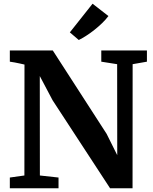

<svg xmlns="http://www.w3.org/2000/svg" viewBox="-20 -1015 826 1035"><path d="M33 0V-58L111.5 -69L112 -667Q99.5 -670 86.2 -672.8Q73 -675.5 59.8 -678.2Q46.5 -681 33 -682.5V-743H264.5L555 -293L612 -178.5L611.5 -669L526 -682.5V-743H772V-682.5L695 -669L694.5 0H573.5L263.5 -474.5L194.5 -605L195 -69L295.5 -58V0ZM404.5 -799.5 356.5 -840.5 479 -995 564.5 -928.5Q550 -909 530.2 -890Q510.5 -871 488.8 -853.8Q467 -836.5 445.5 -822.8Q424 -809 405 -799.5Z"/></svg>

Font: Merriweather 24pt
Style: Bold
Weight: 700
Designer: Eben Sorkin
Foundry: Eben Sorkin
Version: Version 2.100